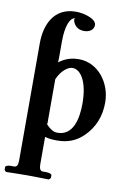

<svg xmlns="http://www.w3.org/2000/svg" viewBox="-102 -757 704 1046"><g transform="rotate(10 250.5 -234.0)"><path d="M184 -524C184 -611 205 -659 234 -661C230 -660 228 -655 230 -647C236 -625 254 -601 293 -601C321 -601 346 -616 346 -643C346 -675 282 -697 232 -697C111 -697 67 -597 67 -494V153C67 178 62 192 46 192H27C9 192 -2 197 -2 204V219L7 229C7 229 88 227 124 227C163 227 244 229 244 229L254 219V204C254 197 240 192 224 192H205C189 192 184 178 184 153V4C203 10 225 12 251 12C313 12 359 -8 398 -47C447 -96 474 -159 474 -237C474 -343 401 -445 292 -445C264 -445 222 -439 183 -408L184 -432ZM184 -315C205 -365 242 -392 266 -392C314 -392 353 -327 353 -210C353 -126 333 -30 246 -30C234 -30 212 -32 179 -70L184 -68Z"/></g></svg>

Font: Libertinus Serif Semibold
Style: Regular
Weight: 600
Designer: Philipp H. Poll, Khaled Hosny
Foundry: Caleb Maclennan
Version: Version 7.050;RELEASE